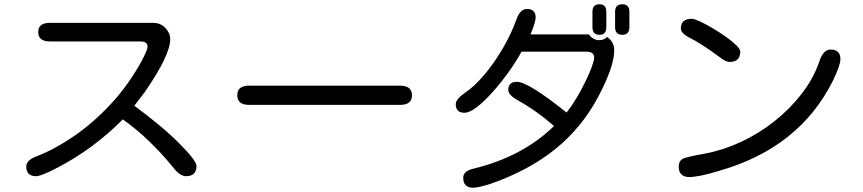

<svg xmlns="http://www.w3.org/2000/svg" viewBox="-20 -833 4040 899"><path d="M149 -8Q103 -8 103 -53Q103 -84 154 -102Q240 -136 328.5 -197Q417 -258 498.5 -345.5Q580 -433 642 -545Q671 -600 671 -614Q671 -639 638 -639H213Q159 -639 159 -683Q159 -726 213 -726H697Q732 -726 754.5 -702Q777 -678 777 -649Q777 -575 658 -402L609 -338Q671 -292 723.5 -248.5Q776 -205 817 -164Q900 -81 900 -56Q900 -8 851 -8Q822 -8 790 -50Q737 -115 678.5 -171.5Q620 -228 555 -274Q418 -136 251 -49Q173 -8 149 -8Z M1146 -342Q1091 -342 1091 -387Q1091 -432 1146 -432H1853Q1909 -432 1909 -386Q1909 -342 1853 -342Z M2787 -670Q2754 -670 2754 -706V-778Q2754 -813 2787 -813Q2819 -813 2819 -778V-706Q2819 -670 2787 -670ZM2894 -670Q2860 -670 2860 -706V-778Q2860 -813 2894 -813Q2927 -813 2927 -778V-706Q2927 -670 2894 -670ZM2195 46Q2149 46 2149 -1Q2149 -32 2196 -43Q2427 -99 2574 -243Q2492 -315 2400 -366Q2360 -389 2360 -412Q2360 -450 2400 -450Q2453 -450 2633 -306Q2656 -335 2679 -373.5Q2702 -412 2721 -451Q2740 -490 2751 -520Q2762 -550 2762 -563Q2762 -591 2726 -591H2422Q2395 -542 2358.5 -491.5Q2322 -441 2283.5 -398.5Q2245 -356 2211.5 -330.5Q2178 -305 2155 -305Q2114 -305 2114 -345Q2114 -369 2159 -400Q2201 -428 2246.5 -481.5Q2292 -535 2332.5 -603.5Q2373 -672 2399 -744Q2416 -791 2447 -791Q2488 -791 2488 -752Q2488 -729 2464 -672H2737Q2757 -645 2786 -645Q2808 -645 2823 -660Q2856 -636 2856 -598Q2856 -521 2781 -380Q2705 -236 2580 -135Q2455 -34 2276 28Q2219 46 2195 46Z M3396 -543Q3379 -543 3353 -563Q3260 -632 3209 -656Q3168 -677 3168 -700Q3168 -745 3219 -745Q3230 -745 3256.5 -733Q3283 -721 3315 -702Q3347 -683 3377 -662Q3407 -641 3426.5 -622Q3446 -603 3446 -591Q3446 -543 3396 -543ZM3208 -4Q3158 -4 3158 -53Q3158 -78 3177 -90Q3183 -93 3209.5 -99.5Q3236 -106 3282 -114Q3367 -130 3450.5 -169Q3534 -208 3607 -266Q3680 -324 3735 -395.5Q3790 -467 3817 -547Q3835 -601 3869 -601Q3915 -601 3915 -556Q3915 -528 3880 -455Q3723 -141 3350 -34Q3299 -18 3263.5 -11Q3228 -4 3208 -4Z"/></svg>

Font: Huninn
Style: Regular
Weight: 400
Designer: justfont
Foundry: justfont
Version: Version 1.003